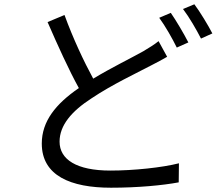

<svg xmlns="http://www.w3.org/2000/svg" viewBox="-20 -835 1040 896"><path d="M281 -765 202 -732C249 -624 302 -507 348 -424C240 -350 175 -269 175 -165C175 -15 310 41 498 41C623 41 739 30 814 16L815 -73C737 -53 604 -39 495 -39C337 -39 258 -91 258 -174C258 -250 314 -316 407 -376C504 -441 616 -493 684 -529C713 -544 738 -557 760 -570L720 -643C699 -626 677 -613 649 -596C594 -565 503 -521 415 -468C372 -547 321 -655 281 -765ZM777 -775 723 -752C751 -714 785 -654 805 -613L859 -637C838 -678 802 -739 777 -775ZM887 -815 834 -793C863 -755 896 -698 918 -655L971 -679C952 -716 914 -779 887 -815Z"/></svg>

Font: Source Han Sans HK
Style: Regular
Weight: 400
Designer: Ryoko NISHIZUKA 西塚涼子 (kana, bopomofo & ideographs); Paul D. Hunt (Latin, Greek & Cyrillic); Sandoll Communications 산돌커뮤니
Foundry: Adobe
Version: Version 2.000;hotconv 1.0.107;makeotfexe 2.5.65593